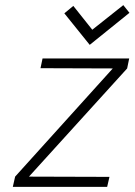

<svg xmlns="http://www.w3.org/2000/svg" viewBox="-20 -729 525 749"><path d="M485 -679 461 -709 340 -613 266 -706 231 -677 330 -554ZM484 -501H146L138 -463L420 -462L39 -40L30 0H398L407 -39L93 -40L476 -462Z"/></svg>

Font: Advent Pro Light
Style: Italic
Weight: 300
Italic angle: -12°
Version: Version 3.000